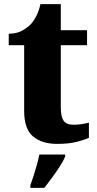

<svg xmlns="http://www.w3.org/2000/svg" viewBox="-20 -681 466 922"><path d="M254 10Q182 10 139 -25.5Q96 -61 96 -149V-464H22V-519Q60 -519 86.5 -534Q113 -549 128 -565Q142 -580 154.5 -604Q167 -628 174 -661H272V-536H398V-464H272V-165Q272 -122 285 -102Q298 -82 334 -82Q354 -82 372.5 -85Q391 -88 407 -92V-19Q390 -11 351 -0.5Q312 10 254 10ZM126 208Q133 189 141.5 162.5Q150 136 157.5 109Q165 82 169 61H293V71Q284 92 267 118.5Q250 145 230 172Q210 199 193 221H126Z"/></svg>

Font: Noto Serif Kannada ExtraBold
Style: Regular
Weight: 800
Version: Version 2.003